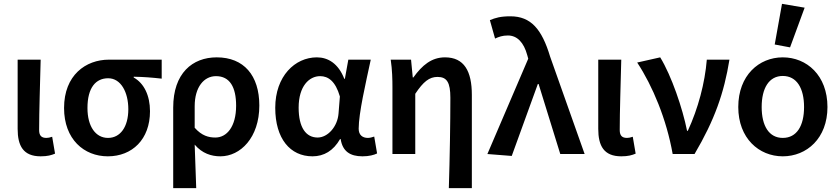

<svg xmlns="http://www.w3.org/2000/svg" viewBox="-20 -803 4374 1001"><path d="M192 12C228 12 248 6 267 -2L252 -90C241 -86 230 -84 222 -84C197 -84 184 -95 184 -125C184 -223 189 -369 192 -492H72V-131C72 -43 101 12 192 12Z M542 12C669 12 762 -76 762 -223C762 -305 731 -369 677 -399V-403C730 -402 769 -399 823 -393V-492H548C427 -492 314 -411 314 -240C314 -77 418 12 542 12ZM543 -84C479 -84 436 -143 436 -240C436 -347 480 -395 544 -395C611 -395 649 -321 649 -234C649 -141 607 -84 543 -84Z M883 178H1003C1000 99 998 32 995 -49C1034 -3 1082 12 1129 12C1233 12 1332 -85 1332 -253C1332 -410 1251 -504 1110 -504C983 -504 883 -421 883 -242ZM1103 -86C1068 -86 1032 -95 995 -137V-249C995 -350 1044 -406 1106 -406C1178 -406 1211 -349 1211 -252C1211 -142 1162 -86 1103 -86Z M1609 12C1669 12 1718 -17 1753 -78H1756C1766 -14 1805 12 1870 12C1904 12 1930 5 1946 -3L1931 -91C1920 -87 1908 -84 1898 -84C1870 -84 1850 -99 1850 -132C1850 -213 1887 -371 1913 -492H1796L1778 -392H1775C1744 -472 1690 -504 1632 -504C1518 -504 1415 -406 1415 -241C1415 -80 1493 12 1609 12ZM1636 -86C1575 -86 1537 -138 1537 -242C1537 -354 1592 -406 1649 -406C1691 -406 1729 -380 1752 -300L1745 -212C1740 -143 1689 -86 1636 -86Z M2320 178H2440V-308C2440 -432 2400 -504 2300 -504C2230 -504 2181 -463 2135 -399H2132L2123 -492H2017C2025 -439 2026 -387 2026 -348V0H2145V-314C2187 -377 2218 -402 2261 -402C2310 -402 2328 -373 2328 -293C2328 -167 2325 21 2320 178Z M2648 10 2784 -365H2788L2901 0H3028L2848 -508C2805 -651 2748 -718 2641 -718C2589 -718 2563 -710 2534 -698L2561 -602C2581 -611 2599 -618 2628 -618C2676 -618 2711 -582 2729 -515L2734 -497L2521 0Z M3219 12C3255 12 3275 6 3294 -2L3279 -90C3268 -86 3257 -84 3249 -84C3224 -84 3211 -95 3211 -125C3211 -223 3216 -369 3219 -492H3099V-131C3099 -43 3128 12 3219 12Z M3487 0H3601C3706 -178 3755 -319 3783 -492H3665C3655 -370 3620 -238 3566 -121H3562C3539 -237 3481 -408 3422 -504L3302 -477C3383 -354 3455 -181 3487 0Z M4061 12C4186 12 4294 -82 4294 -245C4294 -410 4186 -504 4061 -504C3937 -504 3829 -410 3829 -245C3829 -82 3937 12 4061 12ZM4061 -84C3989 -84 3951 -147 3951 -245C3951 -343 3989 -407 4061 -407C4134 -407 4172 -343 4172 -245C4172 -147 4134 -84 4061 -84ZM4099 -556 4175 -763 4057 -783 4019 -571Z"/></svg>

Font: Source Sans Pro Semibold
Style: Regular
Weight: 600
Designer: Paul D. Hunt
Foundry: Adobe Systems Incorporated
Version: Version 3.006;hotconv 1.0.111;makeotfexe 2.5.65597